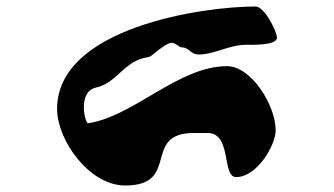

<svg xmlns="http://www.w3.org/2000/svg" viewBox="-20 -742 1029 592"><path d="M252 -362C242 -360 218 -459 276 -472C343 -487 362 -556 438 -566C447 -566 488 -610 510 -610C521 -610 533 -596 540 -596C565 -596 565 -574 594 -574C641 -574 686 -604 740 -604C755 -604 834 -601 834 -626C834 -644 796 -722 768 -722C605 -722 156 -657 156 -406C156 -310 255 -170 366 -170C538 -170 416 -332 578 -332H620C696 -332 663 -196 708 -196C773 -196 830 -295 830 -340C830 -417 755 -538 680 -538C530 -538 394 -384 252 -362Z"/></svg>

Font: CISF Camouflage Kit
Style: Regular
Weight: 400
Designer: Robert Jablonski, Jasper
Foundry: Cannot Into Space Fonts
Version: Version 1.27